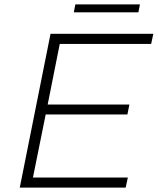

<svg xmlns="http://www.w3.org/2000/svg" viewBox="-20 -854 718 874"><path d="M252 -654 197 -378H569L560 -333H188L130 -46H562L552 0H70L210 -700H678L668 -654ZM323 -834H617L610 -798H316Z"/></svg>

Font: Idrija
Style: Italic
Weight: 300
Italic angle: -11.3°
Designer: Julieta Ulanovsky
Foundry: Julieta Ulanovsky
Version: Version 7.200